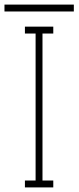

<svg xmlns="http://www.w3.org/2000/svg" viewBox="-74 -816 342 836"><path d="M34.5 0V-30H81V-670H34.5V-700H158V-670H111V-30H158V0ZM-54.5 -766V-796H247.5V-766Z"/></svg>

Font: Imbue Thin 10pt Thin
Style: Regular
Weight: 250
Version: Version 1.102